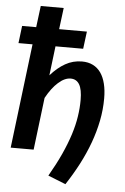

<svg xmlns="http://www.w3.org/2000/svg" viewBox="-60 -785 645 992"><g transform="rotate(5 262.5 -289.0)"><path d="M23.5 -631.5 12.5 -541.5H85.5L19.5 0H138.5L171.5 -271C190.8 -306.3 211.5 -333.8 233.5 -353.2C255.5 -372.8 276.8 -382.5 297.5 -382.5C317.5 -382.5 332.6 -373.9 342.8 -356.8C352.9 -339.6 358 -312.8 358 -276.5C358 -248.8 355.8 -220.2 351.2 -190.5C346.8 -160.8 339.2 -129.5 328.8 -96.5C318.2 -63.5 304.6 -28.5 287.8 8.5C270.9 45.5 250.3 85 226 127L317.5 163.5C341.8 126.5 363.9 89 383.8 51C403.6 13 420.5 -25.2 434.5 -63.5C448.5 -101.8 459.3 -140.3 467 -179C474.7 -217.7 478.5 -256.3 478.5 -295C478.5 -323.3 475.8 -348.7 470.2 -371C464.8 -393.3 456.6 -412.2 445.8 -427.8C434.9 -443.2 421.3 -455.1 405 -463.2C388.7 -471.4 369.7 -475.5 348 -475.5C317 -475.5 288.2 -468 261.8 -453C235.2 -438 210 -416.8 186 -389.5L204.5 -541.5H348L359.5 -631.5H215.5L229.5 -742.5H110.5L96.5 -631.5Z"/></g></svg>

Font: Lato
Style: Bold Italic
Weight: 700
Italic angle: -7°
Designer: Lukasz Dziedzic
Foundry: tyPoland Lukasz Dziedzic
Version: Version 2.007; 2014-02-27